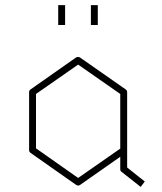

<svg xmlns="http://www.w3.org/2000/svg" viewBox="-20 -777 633 752"><path d="M478 -416V-121L547 -66L531 -45L456 -104Q451 -107 451 -114V-163L294 -53Q288 -50 286 -50Q284 -50 278 -53L100 -178Q94 -182 94 -189V-416Q94 -423 100 -427L278 -552Q282 -554 286 -554Q289 -554 293 -552L472 -427Q478 -423 478 -416ZM451 -195V-409L286 -524L121 -409V-196L286 -80ZM208 -679V-757H235V-679ZM336 -679V-757H363V-679Z"/></svg>

Font: Envoyer
Style: Regular
Weight: 400
Version: Version 0.1